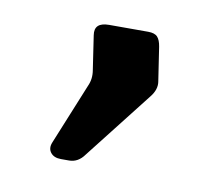

<svg xmlns="http://www.w3.org/2000/svg" viewBox="-44 -172 420 373"><g transform="rotate(10 165.5 14.5)"><path d="M118 -97Q114 -122 144 -122H221Q234 -122 239.5 -116Q245 -110 247 -97L257 -31Q260 -15 247 1L143 134Q131 151 113 151H97Q83 151 76.5 142.5Q70 134 75 122L124 2Q131 -13 128 -30Z"/></g></svg>

Font: OpenDyslexic 3
Style: Regular
Weight: 400
Designer: Abelardo Gonzalez
Version: Version 1.000;PS 001.001;hotconv 1.0.56